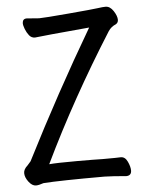

<svg xmlns="http://www.w3.org/2000/svg" viewBox="-52 -751 604 806"><g transform="rotate(-5 250.0 -348.0)"><path d="M67 13Q51 13 36.5 -6Q22 -25 22 -43Q22 -59 39 -74L53 -90Q194 -368 347 -628Q146 -610 117 -606Q102 -606 92.5 -618Q83 -630 77 -645.5Q71 -661 71 -671Q72 -689 89 -689L141 -685Q162 -685 266 -694Q370 -703 390.5 -706Q411 -709 423 -709Q442 -709 456 -687.5Q470 -666 470 -650Q470 -638 460 -632Q440 -624 428 -606Q258 -337 130 -71Q161 -74 248 -74Q321 -74 356 -73Q418 -73 432 -74Q450 -74 460 -52.5Q470 -31 470 -15Q470 7 447 7Q398 2 357 1Q168 1 99 6Q79 13 67 13Z"/></g></svg>

Font: LXGW WenKai Mono TC
Style: Bold
Weight: 700
Designer: LXGW / Fontworks Inc.
Foundry: LXGW / Fontworks Inc.
Version: Version 1.330